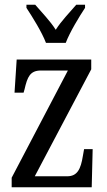

<svg xmlns="http://www.w3.org/2000/svg" viewBox="-20 -786 448 806"><path d="M173 -606H256C273 -651 312 -715 337 -753V-766H300C272 -733 238 -699 214 -661C190 -699 156 -733 128 -766H91V-753C116 -715 156 -651 173 -606ZM29 0H365L369 -160H333L328 -132C319 -75 304 -46 262 -46H126L363 -495V-536H50L41 -397H79L83 -411C95 -463 106 -490 152 -490H265L29 -40Z"/></svg>

Font: Noto Serif Georgian ExtraCondensed
Style: Regular
Weight: 400
Width: 2
Designer: Monotype Design Team, Akaki Razmadze
Foundry: Google LLC
Version: Version 2.003